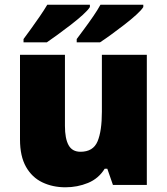

<svg xmlns="http://www.w3.org/2000/svg" viewBox="-20 -786 710 816"><path d="M604 -553V0H460L436 -69H425Q399 -27 354 -8.5Q309 10 258 10Q204 10 160 -11Q116 -32 90.5 -77Q65 -122 65 -193V-553H256V-251Q256 -197 271.5 -169Q287 -141 322 -141Q376 -141 394.5 -185Q413 -229 413 -311V-553ZM589 -756Q581 -743 559 -723Q537 -703 508.5 -681Q480 -659 452.5 -639Q425 -619 405 -606H306V-620Q320 -639 339 -664.5Q358 -690 376.5 -717Q395 -744 407 -766H589ZM362 -756Q354 -743 332 -723Q310 -703 281.5 -681Q253 -659 225.5 -639Q198 -619 179 -606H80V-620Q94 -639 112.5 -664.5Q131 -690 149.5 -717Q168 -744 181 -766H362Z"/></svg>

Font: Noto Sans Black
Style: Regular
Weight: 900
Designer: Monotype Design Team
Foundry: Monotype Imaging Inc.
Version: Version 2.007